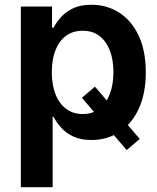

<svg xmlns="http://www.w3.org/2000/svg" viewBox="-20 -567 646 791"><path d="M371.1 -210 555.7 5.4 502 51.3 317.4 -164.1ZM65.9 204.1V-540H194.3V-453.1H200.7Q211.9 -474.6 231.2 -496.3Q250.5 -518.1 281 -532.7Q311.5 -547.4 356.9 -547.4Q420.4 -547.4 470.9 -515.1Q521.5 -482.9 551 -420.7Q580.6 -358.4 580.6 -269Q580.6 -181.2 551.5 -118.7Q522.5 -56.2 471.9 -23.2Q421.4 9.8 356.4 9.8Q312.5 9.8 282 -4.6Q251.5 -19 231.9 -41Q212.4 -63 201.2 -85H196.8V204.1ZM320.8 -97.2Q361.8 -97.2 389.9 -119.1Q418 -141.1 432.6 -180.2Q447.3 -219.2 447.3 -269.5Q447.3 -320.3 432.6 -358.6Q418 -397 389.9 -418.7Q361.8 -440.4 320.8 -440.4Q280.3 -440.4 251.7 -419.2Q223.1 -397.9 208.3 -359.9Q193.4 -321.8 193.4 -269.5Q193.4 -218.3 208.3 -179.4Q223.1 -140.6 252 -118.9Q280.8 -97.2 320.8 -97.2Z"/></svg>

Font: V-Inter
Style: SemiBold-600
Weight: 600
Designer: Rasmus Andersson
Foundry: rsms
Version: Version 4.000;git-4146feb